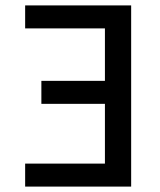

<svg xmlns="http://www.w3.org/2000/svg" viewBox="-20 -690 590 710"><path d="M73 0V-85H368V-306H133V-391H368V-585H73V-670H465V0Z"/></svg>

Font: Lode Dark
Style: Bold
Weight: 700
Monospace: yes
Designer: Belleve Invis
Foundry: Belleve Invis
Version: Version 29.2.0; ttfautohint (v1.8.3)